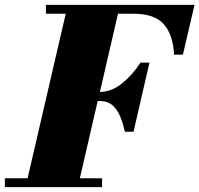

<svg xmlns="http://www.w3.org/2000/svg" viewBox="-70 -770 820 790"><path d="M-50 -36.5H43.5L200.5 -713.5H119V-750H730.5L682.5 -545H646Q642.5 -625.5 604.8 -669.5Q567 -713.5 479 -713.5H415.5L341 -391.5Q390 -392.5 433 -427.5Q476 -462.5 508 -512.5H545L479.5 -228H443.5Q436.5 -261.5 424.8 -290.2Q413 -319 392.8 -336.8Q372.5 -354.5 339 -354.5H332L258.5 -36.5H350V0H-50Z"/></svg>

Font: Bodoni* 06pt Fatface
Style: Italic
Weight: 900
Italic angle: -13°
Version: Version 2.3